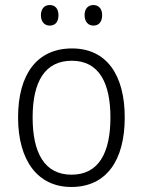

<svg xmlns="http://www.w3.org/2000/svg" viewBox="-20 -735 569 765"><path d="M143 -674C143 -649 157 -633 178 -633C200 -633 213 -648 213 -674C213 -700 200 -715 178 -715C157 -715 143 -700 143 -674ZM317 -675C317 -649 331 -633 352 -633C374 -633 387 -648 387 -675C387 -700 373 -715 352 -715C331 -715 317 -700 317 -675ZM477 -267C477 -436 405 -542 267 -542C129 -542 52 -441 52 -267C52 -96 130 10 264 10C404 10 477 -96 477 -267ZM110 -267C110 -411 160 -493 266 -493C375 -493 420 -404 420 -267C420 -124 372 -39 265 -39C158 -39 110 -125 110 -267Z"/></svg>

Font: Noto Sans Devanagari SemiCondensed Light
Style: Regular
Weight: 300
Width: 4
Designer: Jelle Bosma - Monotype Design Team
Foundry: Monotype Imaging Inc.
Version: Version 2.004